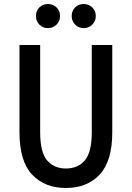

<svg xmlns="http://www.w3.org/2000/svg" viewBox="-20 -924 656 956"><path d="M77 -266V-700H180V-266Q180 -166 214.5 -125.5Q249 -85 308 -85Q368 -85 402.5 -125.5Q437 -166 437 -266V-700H539V-266Q539 -122 476.5 -55Q414 12 308 12Q203 12 140 -54.5Q77 -121 77 -266ZM159 -844Q159 -870 176 -887Q193 -904 219 -904Q244 -904 261.5 -887Q279 -870 279 -844Q279 -819 261.5 -801.5Q244 -784 219 -784Q193 -784 176 -801.5Q159 -819 159 -844ZM337 -844Q337 -870 354 -887Q371 -904 397 -904Q422 -904 439.5 -887Q457 -870 457 -844Q457 -819 439.5 -801.5Q422 -784 397 -784Q371 -784 354 -801.5Q337 -819 337 -844Z"/></svg>

Font: Overpass Mono Light
Style: Bold
Weight: 600
Monospace: yes
Designer: Delve Withrington, Dave Bailey
Foundry: Delve Fonts
Version: Version 1.000;DELV;Overpass